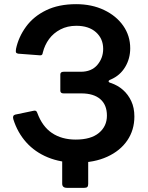

<svg xmlns="http://www.w3.org/2000/svg" viewBox="-20 -772 711 923"><path d="M302 131Q279 131 279 111V-46H404V112Q404 122 400 126.5Q396 131 385 131ZM350 10Q272 10 210 -15.5Q148 -41 106 -88Q64 -135 44 -199Q39 -217 53 -221L139 -239Q146 -241 151 -239.5Q156 -238 159 -230Q183 -164 230 -132.5Q277 -101 344 -101Q417 -101 455.5 -133Q494 -165 494 -216Q494 -268 462 -295.5Q430 -323 371 -323H286Q270 -323 270 -336V-414Q270 -427 286 -427H368Q420 -427 448 -460Q476 -493 476 -537Q476 -586 441.5 -617Q407 -648 347 -648Q304 -648 270.5 -630.5Q237 -613 216 -584.5Q195 -556 186 -520Q185 -513 182.5 -509.5Q180 -506 173 -506L67 -514Q59 -516 57 -519.5Q55 -523 57 -537Q69 -594 105 -643.5Q141 -693 201.5 -722.5Q262 -752 346 -752Q421 -752 480 -724Q539 -696 572.5 -648Q606 -600 606 -540Q606 -490 581.5 -449.5Q557 -409 513 -390Q502 -386 502 -381Q502 -376 513 -373Q546 -362 571 -340Q596 -318 611 -286Q626 -254 626 -212Q626 -147 592 -97Q558 -47 495.5 -18.5Q433 10 350 10Z"/></svg>

Font: Libre Franklin SemiBold
Style: Regular
Weight: 600
Designer: Pablo Impallari, Rodrigo Fuenzalida, Nhung Nguyen
Foundry: Impallari Type
Version: Version 3.000